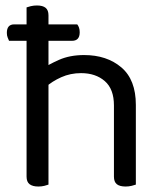

<svg xmlns="http://www.w3.org/2000/svg" viewBox="-20 -676 598 701"><path d="M32 -587H262Q266 -582 268.5 -575Q271 -568 271 -558Q271 -527 243 -527H13Q11 -532 8 -539Q5 -546 5 -556Q5 -587 32 -587ZM476 -199H396V-291Q396 -351 362.5 -380Q329 -409 276 -409Q237 -409 203.5 -394Q170 -379 147 -358L132 -423Q156 -440 195.5 -457.5Q235 -475 287 -475Q370 -475 423 -430Q476 -385 476 -293ZM77 -264H157V-2Q152 0 142 2.5Q132 5 120 5Q99 5 88 -3.5Q77 -12 77 -31ZM396 -263 476 -262V-2Q471 0 460.5 2.5Q450 5 439 5Q417 5 406.5 -3.5Q396 -12 396 -31ZM157 -225H77V-649Q82 -651 92.5 -653.5Q103 -656 115 -656Q136 -656 146.5 -647.5Q157 -639 157 -620Z"/></svg>

Font: Baloo Tamma 2
Style: Regular
Weight: 400
Designer: Divya Kowshik, Shuchita Grover and Ek Type
Foundry: Ek Type
Version: Version 1.700